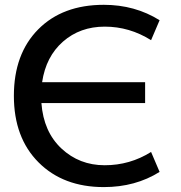

<svg xmlns="http://www.w3.org/2000/svg" viewBox="-20 -760 743 790"><path d="M407.2 -740.2Q535.2 -740.2 636.7 -676.8L601.6 -594.7Q512.7 -650.4 411.1 -650.4Q309.6 -650.4 239.3 -588.9Q168.9 -527.3 153.3 -421.9H577.1V-335.9H150.4Q159.2 -217.8 232.9 -148.9Q306.6 -80.1 410.6 -80.1Q514.6 -80.1 601.6 -134.8L636.7 -52.7Q537.1 9.8 407.2 9.8Q240.2 9.8 138.7 -91.8Q37.1 -193.4 37.1 -365.7Q37.1 -538.1 137.2 -639.2Q237.3 -740.2 407.2 -740.2Z"/></svg>

Font: GenEi M Gothic v2 Medium
Style: Regular
Weight: 500
Version: Version 2.0